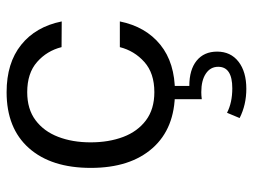

<svg xmlns="http://www.w3.org/2000/svg" viewBox="-113 -437 773 587"><g transform="rotate(-90 273.5 -143.5)"><path d="M285.2 -509.8Q374.5 -509.8 429.9 -465.3Q485.4 -420.9 501.5 -341.3L422.9 -341.8Q411.6 -386.7 377.4 -416.7Q343.3 -446.8 285.2 -446.8Q233.4 -446.8 199.5 -421.4Q165.5 -396 148.7 -352.3Q131.8 -308.6 131.8 -252.9Q131.8 -197.3 148.4 -153.3Q165 -109.4 199.2 -83.7Q233.4 -58.1 285.2 -58.1Q343.3 -58.1 377.4 -88.6Q411.6 -119.1 422.9 -163.6H501.5Q485.4 -84.5 430.2 -39.8Q375 4.9 285.2 4.9Q174.8 4.9 114.3 -63.5Q53.7 -131.8 53.7 -252.4Q53.7 -373.5 114.3 -441.7Q174.8 -509.8 285.2 -509.8ZM409.2 133.8Q409.2 175.3 378.4 199.2Q347.7 223.1 295.4 223.1Q246.6 223.1 206.1 202.6L222.2 164.1Q253.4 180.2 296.9 180.2Q362.8 180.2 362.8 137.2Q362.8 113.3 342 99.4Q321.3 85.4 285.2 85.4Q274.9 85.4 263.7 86.9V-0.5H304.2V48.8Q354 48.8 381.6 71.3Q409.2 93.8 409.2 133.8Z"/></g></svg>

Font: Estedad-FD Regular
Style: FD-Regular
Weight: 400
Designer: Amin Abedi
Version: Version 7.3